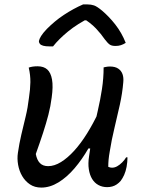

<svg xmlns="http://www.w3.org/2000/svg" viewBox="-20 -838 640 869"><path d="M110 -532Q118 -535 128 -536.5Q138 -538 150 -538Q178 -538 194 -523.5Q210 -509 215.5 -478Q221 -447 214 -397Q209 -357 199 -318.5Q189 -280 175 -237Q161 -194 142 -141Q147 -114 160.5 -100Q174 -86 198 -86Q226 -86 256 -104.5Q286 -123 316 -156Q346 -189 374 -234Q402 -279 427 -332L402 -166H380Q352 -117 317.5 -76.5Q283 -36 244.5 -12.5Q206 11 167 11Q137 11 115.5 -3.5Q94 -18 80.5 -41Q67 -64 62 -92Q57 -120 61 -146Q67 -188 76.5 -228.5Q86 -269 96 -310Q106 -351 111 -395Q117 -434 117.5 -466Q118 -498 110 -532ZM449 -533Q454 -534 458.5 -535Q463 -536 468 -536.5Q473 -537 477 -537Q501 -537 515 -527.5Q529 -518 534.5 -502.5Q540 -487 538 -466Q534 -417 522.5 -364.5Q511 -312 498 -258.5Q485 -205 477 -154Q473 -132 471.5 -115.5Q470 -99 470 -83Q474 -81 478.5 -80Q483 -79 487 -79Q499 -79 510.5 -85.5Q522 -92 533 -103Q544 -114 551 -126H557Q557 -115 556 -105Q555 -95 553 -83Q549 -62 542 -46.5Q535 -31 526 -19Q518 -10 508.5 -3.5Q499 3 488 6Q477 9 465 9Q443 9 425.5 -0.5Q408 -10 397 -28Q386 -46 382 -72Q378 -98 383 -130Q390 -184 400.5 -235.5Q411 -287 422.5 -336.5Q434 -386 441.5 -435Q449 -484 449 -533ZM356 -818Q361 -818 365 -818Q369 -818 376 -818Q392 -818 405.5 -813.5Q419 -809 443 -789Q457 -777 472 -761.5Q487 -746 501.5 -727.5Q516 -709 528 -688Q540 -667 549 -644Q538 -637 527 -633.5Q516 -630 503 -630Q486 -630 477 -636Q468 -642 455 -659Q438 -684 414 -709.5Q390 -735 346 -762L401 -746H335L392 -761Q330 -730 288 -695.5Q246 -661 220 -628H204Q186 -628 175.5 -631Q165 -634 160.5 -639.5Q156 -645 156 -652Q158 -662 166 -675Q174 -688 192 -707Q209 -724 228 -740Q247 -756 269 -770.5Q291 -785 313 -797Q335 -809 356 -818Z"/></svg>

Font: Rec Mono Duotone
Style: Italic
Weight: 400
Italic angle: -10°
Monospace: yes
Version: Version 1.085; ttfautohint (v1.8.4.7-5d5b)